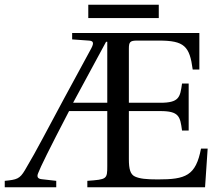

<svg xmlns="http://www.w3.org/2000/svg" viewBox="-79 -789 922 809"><path d="M293 -713H590V-769H293ZM-59 0H158V-27L96 -34C80 -36 75 -44 82 -60C91 -84 127 -158 212 -321H373V-89C373 -34 371 -33 289 -27V0H785L796 -163H768C746 -48 703 -33 586 -33C537 -33 510 -36 490 -45C470 -54 464 -77 464 -118V-321H596C676 -321 680 -298 688 -239H716V-437H688C680 -379 676 -356 596 -356H464V-584C464 -612 469 -618 499 -618H591C698 -618 720 -594 733 -496H761V-650H225V-623L295 -618C314 -617 318 -609 306 -586L191 -374C121 -245 78 -159 26 -72C4 -35 -8 -32 -59 -27ZM229 -356C250 -394 310 -506 368 -613H373V-356Z"/></svg>

Font: erewhon
Style: Regular
Weight: 400
Version: Version 1.0.0